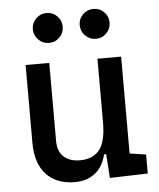

<svg xmlns="http://www.w3.org/2000/svg" viewBox="-53 -781 692 837"><g transform="rotate(-5 293.0 -362.5)"><path d="M242.2 9.8Q160.6 9.8 116 -38.8Q71.3 -87.4 71.3 -175.8V-517.6H174.8V-175.8Q174.8 -131.3 200.2 -107.2Q225.6 -83 271.5 -83Q328.1 -83 356.9 -118.9Q385.7 -154.8 385.7 -239.3V-517.6H489.3V-93.8L560.5 -83V0L394.5 4.9L387.2 -99.6H377.9Q365.7 -46.9 330.1 -18.6Q294.4 9.8 242.2 9.8ZM181.6 -604.5Q154.8 -604.5 135.5 -623.8Q116.2 -643.1 116.2 -669.9Q116.2 -697.3 135.5 -716.3Q154.8 -735.4 181.6 -735.4Q209 -735.4 228 -716.3Q247.1 -697.3 247.1 -669.9Q247.1 -643.1 228 -623.8Q209 -604.5 181.6 -604.5ZM386.7 -604.5Q359.9 -604.5 340.6 -623.8Q321.3 -643.1 321.3 -669.9Q321.3 -697.3 340.6 -716.3Q359.9 -735.4 386.7 -735.4Q414.1 -735.4 433.1 -716.3Q452.1 -697.3 452.1 -669.9Q452.1 -643.1 433.1 -623.8Q414.1 -604.5 386.7 -604.5Z"/></g></svg>

Font: CaskaydiaMono NF
Style: Regular
Weight: 400
Designer: Aaron Bell
Foundry: Saja Typeworks
Version: Version 2111.001; ttfautohint (v1.8.4);Nerd Fonts 3.1.1